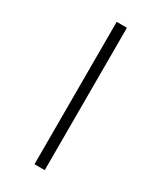

<svg xmlns="http://www.w3.org/2000/svg" viewBox="-244 -844 982 1168"><g transform="rotate(30 247.0 -260.0)"><path d="M211 240H283V-760H211Z"/></g></svg>

Font: Noto Serif Display Condensed Black
Style: Regular
Weight: 900
Width: 3
Designer: Monotype Design Team
Foundry: Monotype Imaging Inc.
Version: Version 2.009